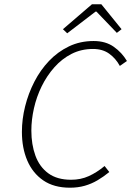

<svg xmlns="http://www.w3.org/2000/svg" viewBox="-20 -862 640 894"><path d="M306 12Q231 12 181.5 -22Q132 -56 107 -114.5Q82 -173 82 -248Q82 -307 97 -367Q112 -427 140 -481.5Q168 -536 208.5 -578.5Q249 -621 301 -646Q353 -671 416 -671Q472 -671 510 -644Q548 -617 571 -578L538 -555Q519 -590 488.5 -612Q458 -634 413 -634Q358 -634 313 -611Q268 -588 233 -548.5Q198 -509 174 -460Q150 -411 138 -357.5Q126 -304 126 -254Q126 -189 145 -137Q164 -85 205 -55Q246 -25 311 -25Q356 -25 393.5 -42Q431 -59 467 -89L489 -61Q462 -39 434 -22.5Q406 -6 374.5 3Q343 12 306 12ZM293 -707 273 -726 408 -842H452L546 -726L524 -709L429 -808H425Z"/></svg>

Font: Source Code Pro ExtraLight Light
Style: Italic
Weight: 300
Italic angle: -11°
Monospace: yes
Version: Version 1.016;hotconv 1.0.116;makeotfexe 2.5.65601